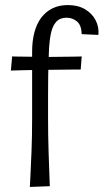

<svg xmlns="http://www.w3.org/2000/svg" viewBox="-20 -736 410 759"><path d="M23 -457 28 -513Q28 -513 42 -512.5Q56 -512 78.5 -512Q101 -512 127 -511.5Q153 -511 177 -511Q201 -511 223.5 -511.5Q246 -512 264 -512Q282 -512 292.5 -512.5Q303 -513 303 -513L299 -461Q299 -461 289 -461Q279 -461 261.5 -461Q244 -461 221.5 -460.5Q199 -460 175 -460Q151 -460 124.5 -459.5Q98 -459 75 -458.5Q52 -458 37.5 -457.5Q23 -457 23 -457ZM248 -716Q288 -716 316 -699.5Q344 -683 358 -656Q372 -629 369 -598L303 -601Q302 -636 284.5 -651Q267 -666 243 -666Q217 -666 202.5 -650Q188 -634 182 -607Q176 -580 174 -548Q171 -482 170.5 -437Q170 -392 170 -354.5Q170 -317 170 -272Q170 -200 172 -138Q174 -76 175.5 -38Q177 0 177 0L98 3Q98 3 100 -35Q102 -73 104.5 -135.5Q107 -198 107 -270Q107 -316 107 -348Q107 -380 107 -406.5Q107 -433 107 -462Q107 -491 107 -532Q107 -574 116 -608Q125 -642 143 -666Q161 -690 187.5 -703Q214 -716 248 -716Z"/></svg>

Font: Truculenta
Style: Regular
Weight: 400
Designer: Ivan Castro, Eva Sanz & Omnibus-Type Team
Foundry: Omnibus-Type
Version: Version 1.002